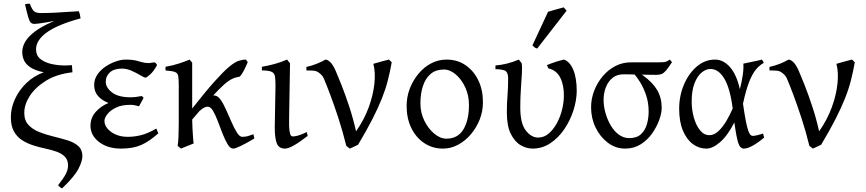

<svg xmlns="http://www.w3.org/2000/svg" viewBox="-20 -793 4707 1044"><path d="M176 -525Q176 -491 200 -472Q224 -453 260 -445Q296 -437 333 -437Q353 -437 371 -439Q372 -430 372.5 -420Q373 -410 374 -400Q288 -390 230 -354Q172 -318 142 -271.5Q112 -225 112 -179Q112 -138 135 -113.5Q158 -89 193.5 -75Q229 -61 270 -51Q311 -41 347 -30Q383 -19 405.5 1Q428 21 428 56Q428 84 406 126Q384 168 318 231Q311 229 306 224.5Q301 220 296 214Q326 176 338 152.5Q350 129 350 107Q350 77 333 59.5Q316 42 288.5 32Q261 22 227.5 15Q194 8 161 -2.5Q128 -13 100.5 -30.5Q73 -48 56 -78Q39 -108 39 -156Q39 -205 61 -253.5Q83 -302 123 -341Q163 -380 218 -400Q169 -410 143.5 -428Q118 -446 109.5 -467.5Q101 -489 101 -509Q101 -606 275 -679Q260 -676 236.5 -672Q213 -668 193.5 -665.5Q174 -663 168 -663Q155 -663 147.5 -670Q140 -677 133.5 -699.5Q127 -722 116 -770Q128 -773 142 -773Q154 -741 165.5 -731.5Q177 -722 202 -722Q241 -722 286.5 -724.5Q332 -727 408 -732Q412 -725 414.5 -713.5Q417 -702 418 -693Q295 -660 235.5 -617.5Q176 -575 176 -525Z M771 -371Q764 -371 743.5 -383.5Q723 -396 696 -408Q669 -420 643 -420Q600 -420 577.5 -399.5Q555 -379 555 -348Q555 -317 589 -290.5Q623 -264 690 -264Q718 -264 751 -271L761 -261L736 -215Q722 -219 711.5 -221Q701 -223 689 -223Q642 -223 611 -208Q580 -193 564 -172.5Q548 -152 548 -136Q548 -102 584.5 -75.5Q621 -49 676 -49Q710 -49 746.5 -58Q783 -67 830 -94L841 -68Q792 -24 747.5 -4.5Q703 15 638 15Q565 15 518.5 -21Q472 -57 472 -109Q472 -152 500 -184Q528 -216 570 -233Q534 -247 513 -271Q492 -295 492 -331Q492 -362 509.5 -387.5Q527 -413 554 -431Q581 -449 610 -459Q639 -469 663 -469Q707 -469 735.5 -459.5Q764 -450 791 -450Q793 -450 804.5 -452Q816 -454 819 -454Q825 -452 828.5 -448Q832 -444 834 -439Q816 -406 797 -388.5Q778 -371 771 -371Z M1327 -455Q1317 -431 1306 -409.5Q1295 -388 1283 -376Q1261 -373 1242 -364Q1223 -355 1197.5 -332.5Q1172 -310 1131 -265Q1090 -220 1025 -143Q1025 -123 1026.5 -97.5Q1028 -72 1029.5 -48.5Q1031 -25 1033 -13Q1021 -8 999.5 0.5Q978 9 964 15L946 0Q949 -16 950.5 -50Q952 -84 952 -123Q952 -172 952 -229Q952 -286 952 -329Q952 -364 949 -380Q946 -396 931.5 -401.5Q917 -407 880 -410V-430Q917 -436 952.5 -447.5Q988 -459 1011 -469L1025 -452Q1025 -452 1025 -430Q1025 -408 1025 -375Q1025 -342 1025 -306.5Q1025 -271 1025 -242.5Q1025 -214 1025 -203Q1099 -297 1147 -350.5Q1195 -404 1225.5 -429.5Q1256 -455 1277 -462Q1298 -469 1317 -469Q1320 -466 1324 -460Q1328 -454 1327 -455ZM1248 15Q1232 15 1218 -8Q1204 -31 1190.5 -65.5Q1177 -100 1164.5 -133.5Q1152 -167 1138.5 -190Q1125 -213 1109 -213Q1096 -213 1078.5 -200.5Q1061 -188 1043.5 -168Q1026 -148 1013 -126Q1000 -104 996 -86Q996 -86 989.5 -87Q983 -88 977 -97Q999 -160 1024.5 -196Q1050 -232 1075 -249Q1100 -266 1118.5 -270Q1137 -274 1144 -274Q1163 -274 1179 -251.5Q1195 -229 1210 -195Q1225 -161 1239.5 -128Q1254 -95 1268.5 -72Q1283 -49 1297 -49Q1315 -49 1326.5 -52.5Q1338 -56 1358 -63Q1359 -57 1360.5 -51Q1362 -45 1363 -40Q1323 -16 1291.5 -0.5Q1260 15 1248 15Z M1653 -54Q1608 -19 1577.5 -2Q1547 15 1530 15Q1497 15 1485.5 -12.5Q1474 -40 1474 -100L1478 -327Q1478 -361 1475 -378.5Q1472 -396 1456 -403Q1440 -410 1404 -410V-430Q1436 -435 1472.5 -445Q1509 -455 1541 -469L1557 -449L1552 -148Q1551 -104 1554 -83Q1557 -62 1561.5 -56.5Q1566 -51 1573 -51Q1581 -51 1599.5 -55.5Q1618 -60 1648 -75Z M1927 -6Q1919 -2 1905 4.5Q1891 11 1882 15L1863 0Q1843 -81 1819.5 -152.5Q1796 -224 1775.5 -278.5Q1755 -333 1742 -363Q1735 -380 1723.5 -390Q1712 -400 1704 -404Q1696 -408 1682 -409Q1668 -410 1657 -410Q1646 -410 1646 -410V-429Q1677 -436 1703 -446.5Q1729 -457 1750 -469Q1761 -469 1776 -455Q1791 -441 1806 -406Q1817 -381 1837 -330.5Q1857 -280 1878.5 -215Q1900 -150 1916 -79Q1961 -143 1985.5 -211Q2010 -279 2016 -340.5Q2022 -402 2010 -446Q2033 -453 2054 -458.5Q2075 -464 2094 -469Q2098 -467 2103 -461.5Q2108 -456 2110 -454Q2101 -404 2089 -356.5Q2077 -309 2056.5 -257.5Q2036 -206 2004.5 -144.5Q1973 -83 1927 -6Z M2389 15Q2331 15 2286 -15.5Q2241 -46 2216 -98Q2191 -150 2191 -217Q2191 -266 2208 -310.5Q2225 -355 2255 -391.5Q2285 -428 2324.5 -448.5Q2364 -469 2408 -469Q2467 -469 2511.5 -438.5Q2556 -408 2581 -356Q2606 -304 2606 -237Q2606 -188 2588.5 -143.5Q2571 -99 2540.5 -63Q2510 -27 2471 -6Q2432 15 2389 15ZM2394 -415Q2349 -415 2321 -390.5Q2293 -366 2279.5 -324.5Q2266 -283 2266 -231Q2266 -180 2287.5 -136.5Q2309 -93 2341.5 -66Q2374 -39 2408 -39Q2469 -39 2499.5 -89Q2530 -139 2530 -223Q2530 -274 2510 -317.5Q2490 -361 2458.5 -388Q2427 -415 2394 -415Z M2736 -181Q2736 -232 2739.5 -272.5Q2743 -313 2743 -367Q2743 -394 2731.5 -405Q2720 -416 2674 -417V-437Q2738 -442 2801 -469L2816 -450Q2820 -434 2818 -397Q2816 -360 2812.5 -311.5Q2809 -263 2809 -209Q2809 -122 2839 -83.5Q2869 -45 2906 -45Q2939 -45 2965 -68Q2991 -91 3009.5 -126Q3028 -161 3037 -200Q3046 -239 3046 -271Q3047 -330 3026.5 -370.5Q3006 -411 2962 -421L2954 -439Q2972 -447 3000 -456Q3028 -465 3046 -469Q3078 -459 3097 -414Q3116 -369 3116 -297Q3115 -245 3097.5 -191Q3080 -137 3048 -90Q3016 -43 2972 -14Q2928 15 2876 15Q2844 15 2812 -3Q2780 -21 2758 -64Q2736 -107 2736 -181ZM2901 -529Q2893 -531 2888 -534.5Q2883 -538 2875 -546L2960 -729Q2976 -734 3001.5 -741Q3027 -748 3045 -753L3061 -735Z M3371 -389Q3334 -389 3310 -369Q3286 -349 3274 -317.5Q3262 -286 3262 -250Q3262 -215 3272.5 -178Q3283 -141 3301.5 -110Q3320 -79 3345.5 -60.5Q3371 -42 3402 -42Q3443 -42 3466 -64Q3489 -86 3498 -119Q3507 -152 3507 -186Q3507 -235 3493 -276Q3479 -317 3459.5 -348Q3440 -379 3423 -396Q3424 -396 3434 -394.5Q3444 -393 3456 -390.5Q3468 -388 3475 -384Q3529 -345 3553.5 -303Q3578 -261 3578 -207Q3578 -178 3564.5 -140.5Q3551 -103 3526 -67.5Q3501 -32 3464 -8.5Q3427 15 3380 15Q3327 15 3285 -17Q3243 -49 3218.5 -99.5Q3194 -150 3194 -210Q3194 -255 3210.5 -298.5Q3227 -342 3256 -377Q3285 -412 3324.5 -433Q3364 -454 3410 -454Q3452 -454 3485.5 -454Q3519 -454 3559 -454Q3579 -454 3588.5 -455Q3598 -456 3605 -459Q3612 -462 3622 -469L3634 -455Q3614 -424 3601.5 -409.5Q3589 -395 3577.5 -390.5Q3566 -386 3549 -386Q3531 -386 3505 -386.5Q3479 -387 3452.5 -387.5Q3426 -388 3404 -388.5Q3382 -389 3371 -389Z M3673 -201Q3673 -272 3699 -333Q3725 -394 3769 -431.5Q3813 -469 3868 -469Q3913 -469 3949 -428.5Q3985 -388 4003 -308Q4013 -347 4018.5 -383Q4024 -419 4022 -447Q4043 -452 4072 -457.5Q4101 -463 4123 -469Q4127 -464 4129 -459.5Q4131 -455 4133 -451Q4109 -438 4089.5 -414Q4070 -390 4053 -346.5Q4036 -303 4020 -229Q4029 -167 4036 -132Q4043 -97 4049.5 -80Q4056 -63 4062 -58.5Q4068 -54 4073 -54Q4081 -54 4096.5 -57.5Q4112 -61 4129 -67Q4130 -63 4131.5 -58Q4133 -53 4135 -45Q4102 -17 4073 -1Q4044 15 4025 15Q4004 15 3994 -16.5Q3984 -48 3973 -127Q3936 -55 3895.5 -20Q3855 15 3821 15Q3781 15 3747.5 -9.5Q3714 -34 3693.5 -82.5Q3673 -131 3673 -201ZM3964 -203Q3950 -313 3918.5 -365.5Q3887 -418 3843 -418Q3819 -418 3795.5 -399Q3772 -380 3756.5 -340.5Q3741 -301 3741 -241Q3741 -195 3753 -153Q3765 -111 3786.5 -84.5Q3808 -58 3838 -58Q3863 -58 3886.5 -80Q3910 -102 3929.5 -135Q3949 -168 3964 -203Z M4445 -6Q4437 -2 4423 4.5Q4409 11 4400 15L4381 0Q4361 -81 4337.5 -152.5Q4314 -224 4293.5 -278.5Q4273 -333 4260 -363Q4253 -380 4241.5 -390Q4230 -400 4222 -404Q4214 -408 4200 -409Q4186 -410 4175 -410Q4164 -410 4164 -410V-429Q4195 -436 4221 -446.5Q4247 -457 4268 -469Q4279 -469 4294 -455Q4309 -441 4324 -406Q4335 -381 4355 -330.5Q4375 -280 4396.5 -215Q4418 -150 4434 -79Q4479 -143 4503.5 -211Q4528 -279 4534 -340.5Q4540 -402 4528 -446Q4551 -453 4572 -458.5Q4593 -464 4612 -469Q4616 -467 4621 -461.5Q4626 -456 4628 -454Q4619 -404 4607 -356.5Q4595 -309 4574.5 -257.5Q4554 -206 4522.5 -144.5Q4491 -83 4445 -6Z"/></svg>

Font: ChillKai
Style: Regular
Weight: 400
Designer: ChillType
Foundry: 寒蝉字型
Version: Version 2.000